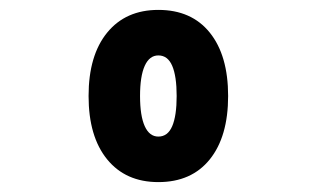

<svg xmlns="http://www.w3.org/2000/svg" viewBox="-20 -838 640 388"><path d="M300 -470Q234 -470 196.5 -516Q159 -562 159 -644Q159 -726 196.5 -772Q234 -818 300 -818Q367 -818 404 -772Q441 -726 441 -644Q441 -562 404 -516Q367 -470 300 -470ZM300 -562Q319 -562 328 -583Q337 -604 337 -644Q337 -684 328 -705Q319 -726 300 -726Q282 -726 272.5 -705Q263 -684 263 -644Q263 -604 272.5 -583Q282 -562 300 -562Z"/></svg>

Font: Martian Mono Condensed SemiBold
Style: Regular
Weight: 600
Width: 3
Designer: Roman Shamin
Foundry: Evil Martians
Version: Version 1.000